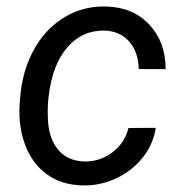

<svg xmlns="http://www.w3.org/2000/svg" viewBox="-20 -558 553 588"><path d="M238.3 -63.5Q285.6 -62.5 323.7 -91.1Q361.8 -119.6 373.5 -166L457 -166.5Q449.7 -116.7 417.2 -75.7Q384.8 -34.7 335.4 -11.7Q286.1 11.2 234.4 9.8Q168.5 8.8 122.8 -24.7Q77.1 -58.1 55.7 -117.9Q34.2 -177.7 41 -252.4L43.5 -276.9Q52.7 -353 87.9 -413.1Q123 -473.1 179.7 -506.6Q236.3 -540 304.7 -538.1Q387.7 -536.1 437.5 -482.4Q487.3 -428.7 487.3 -346.2L404.8 -346.7Q403.8 -398.4 376 -430.4Q348.1 -462.4 300.8 -464.4Q231.9 -465.8 186.3 -413.1Q140.6 -360.4 129.4 -265.6L127.9 -252.9Q125 -221.7 127 -188.5Q130.4 -131.3 159.2 -98.1Q188 -64.9 238.3 -63.5Z"/></svg>

Font: TypoPRO Roboto
Style: Italic
Weight: 400
Italic angle: -12°
Designer: Google
Version: Version 2.136; 2016